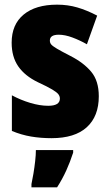

<svg xmlns="http://www.w3.org/2000/svg" viewBox="-20 -583 472 824"><path d="M404 -170Q404 -84 352.5 -37Q301 10 201 10Q155 10 113.5 3Q72 -4 31 -21V-174Q68 -154 109.5 -141.5Q151 -129 187 -129Q237 -129 237 -160Q237 -170 230.5 -178.5Q224 -187 204 -199Q184 -211 143 -230Q87 -257 58.5 -298Q30 -339 30 -400Q30 -478 81.5 -520.5Q133 -563 225 -563Q271 -563 312 -551Q353 -539 397 -516L353 -393Q323 -410 291 -422Q259 -434 232 -434Q194 -434 194 -409Q194 -399 200 -392Q206 -385 224.5 -374Q243 -363 282 -343Q339 -314 371.5 -275Q404 -236 404 -170ZM294 72Q281 112 264.5 148.5Q248 185 225 221H115V207Q119 189 123.5 162Q128 135 131 108Q134 81 134 61H294Z"/></svg>

Font: Noto Sans Gurmukhi UI Condensed Black
Style: Regular
Weight: 900
Width: 3
Designer: Jelle Bosma - Monotype Design Team
Foundry: Monotype Imaging Inc.
Version: Version 2.004; ttfautohint (v1.8.4.7-5d5b)